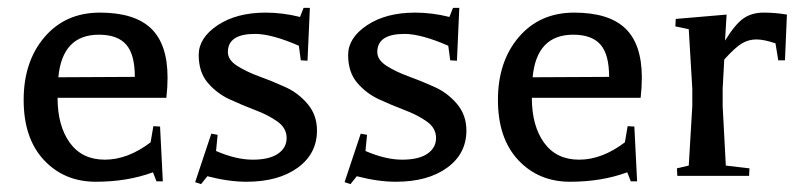

<svg xmlns="http://www.w3.org/2000/svg" viewBox="-20 -446 2021 487"><path d="M405 -249Q405 -225 402 -198H126Q126 -127 157 -84Q188 -41 246 -41Q304 -41 362 -85L369 -126L386 -125L393 14H377L368 -9Q303 15 223 15Q143 15 91.5 -40Q40 -95 40 -192.5Q40 -290 93 -352Q146 -414 233.5 -414Q321 -414 363 -374Q405 -334 405 -249ZM128 -250 322 -251Q322 -308 300 -333Q278 -358 231 -358Q138 -358 128 -250Z M506 1 490 21 475 16 516 -107 532 -104 528 -63Q579 -41 621 -41Q663 -41 685 -56Q707 -71 707 -96Q707 -121 684 -137.5Q661 -154 628 -166.5Q595 -179 562.5 -194Q530 -209 507 -236Q484 -263 484 -306.5Q484 -350 532 -382Q580 -414 654 -414Q697 -414 741 -403L750 -426H766L760 -292L743 -293L738 -330Q669 -360 627 -360Q558 -360 558 -314Q558 -294 581.5 -279Q605 -264 638 -252Q671 -240 704 -225Q737 -210 760.5 -182Q784 -154 784 -115Q784 -56 735 -20.5Q686 15 605 15Q560 15 506 1Z M885 1 869 21 854 16 895 -107 911 -104 907 -63Q958 -41 1000 -41Q1042 -41 1064 -56Q1086 -71 1086 -96Q1086 -121 1063 -137.5Q1040 -154 1007 -166.5Q974 -179 941.5 -194Q909 -209 886 -236Q863 -263 863 -306.5Q863 -350 911 -382Q959 -414 1033 -414Q1076 -414 1120 -403L1129 -426H1145L1139 -292L1122 -293L1117 -330Q1048 -360 1006 -360Q937 -360 937 -314Q937 -294 960.5 -279Q984 -264 1017 -252Q1050 -240 1083 -225Q1116 -210 1139.5 -182Q1163 -154 1163 -115Q1163 -56 1114 -20.5Q1065 15 984 15Q939 15 885 1Z M1608 -249Q1608 -225 1605 -198H1329Q1329 -127 1360 -84Q1391 -41 1449 -41Q1507 -41 1565 -85L1572 -126L1589 -125L1596 14H1580L1571 -9Q1506 15 1426 15Q1346 15 1294.5 -40Q1243 -95 1243 -192.5Q1243 -290 1296 -352Q1349 -414 1436.5 -414Q1524 -414 1566 -374Q1608 -334 1608 -249ZM1331 -250 1525 -251Q1525 -308 1503 -333Q1481 -358 1434 -358Q1341 -358 1331 -250Z M1694 -398 1823 -409 1819 -343Q1845 -385 1866 -399.5Q1887 -414 1917 -414Q1947 -414 1976 -409L1971 -293H1954L1947 -336Q1918 -346 1898.5 -346Q1879 -346 1862 -336Q1845 -326 1817 -295L1813 -221V-177L1821 -26L1881 -19L1880 0H1698L1697 -19L1727 -26L1736 -177V-221L1727 -372L1693 -379Z"/></svg>

Font: Balthazar
Style: Regular
Weight: 400
Designer: Dario Manuel Muhafara
Foundry: Dario Manuel Muhafara
Version: Version 1.000